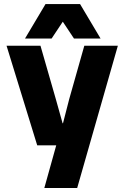

<svg xmlns="http://www.w3.org/2000/svg" viewBox="-20 -725 607 945"><path d="M198.2 200.2 256.8 -9.8H163.1L12.2 -500H179.2L254.9 -236.8L288.1 -118.2H290L320.8 -237.8L395 -500H560.1L359.9 200.2ZM103 -535.2 204.1 -705.1H374L475.1 -535.2H344.2L289.1 -618.2L233.9 -535.2Z"/></svg>

Font: TASA Orbiter Display Black
Style: Regular
Weight: 900
Designer: Weizhong Zhang
Version: Version 1.000;Glyphs 3.1.2 (3151)